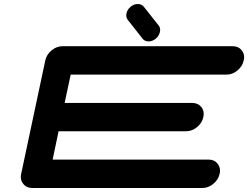

<svg xmlns="http://www.w3.org/2000/svg" viewBox="-20 -940 1241 960"><path d="M619.1 -840.3Q611.3 -850.6 611.3 -863.3Q611.3 -868.2 612.3 -873Q616.7 -892.6 633.1 -906.2Q649.4 -919.9 668.9 -919.9Q688 -919.9 699.2 -906.2L772.9 -813Q780.8 -803.2 780.8 -790.5Q780.8 -785.6 779.3 -779.8Q775.4 -760.3 758.8 -746.6Q742.2 -732.9 722.7 -732.9Q703.6 -732.9 692.9 -746.6ZM1022.5 -142.1Q1051.8 -142.1 1067.9 -121.6Q1080.1 -106.4 1080.1 -86.4Q1080.1 -79.1 1078.1 -70.8Q1071.8 -41.5 1046.6 -20.8Q1021.5 0 992.2 0H141.6Q112.3 0 96.2 -21Q84 -35.6 84 -55.2Q84 -62.5 85.9 -70.8L206.5 -638.2Q212.9 -667.5 238 -688.2Q263.2 -709 292.5 -709H1143.1Q1172.4 -709 1188.5 -688.5Q1200.7 -673.3 1200.7 -653.8Q1200.7 -646.5 1198.7 -638.2Q1192.4 -608.4 1167.2 -587.6Q1142.1 -566.9 1112.8 -566.9H333.5L303.2 -425.3H940.9Q970.2 -425.3 986.8 -404.8Q998.5 -389.6 998.5 -370.6Q998.5 -362.8 996.6 -354.5Q990.7 -325.2 965.3 -304.4Q939.9 -283.7 910.6 -283.7H272.9L243.2 -142.1Z"/></svg>

Font: Robtronika
Style: Italic
Weight: 400
Italic angle: -12°
Designer: GGBot
Version: 1.00